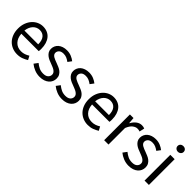

<svg xmlns="http://www.w3.org/2000/svg" viewBox="138 -1621 2561 2561"><g transform="rotate(45 1419.0 -340.0)"><path d="M279 12Q230 12 187.5 -5.5Q145 -23 113.5 -55.5Q82 -88 64 -135Q46 -182 46 -242Q46 -302 64.5 -349.5Q83 -397 113.5 -430Q144 -463 183 -480.5Q222 -498 264 -498Q310 -498 346.5 -482Q383 -466 407.5 -436Q432 -406 445 -364Q458 -322 458 -270Q458 -257 457.5 -244.5Q457 -232 455 -223H127Q132 -145 175.5 -99.5Q219 -54 289 -54Q324 -54 353.5 -64.5Q383 -75 410 -92L439 -38Q407 -18 368 -3Q329 12 279 12ZM126 -282H386Q386 -356 354.5 -394.5Q323 -433 266 -433Q240 -433 216.5 -423Q193 -413 174 -393.5Q155 -374 142.5 -346Q130 -318 126 -282Z M705 12Q653 12 606 -7Q559 -26 524 -55L565 -110Q597 -84 630.5 -68Q664 -52 708 -52Q756 -52 780 -74Q804 -96 804 -128Q804 -147 794 -161Q784 -175 768.5 -185.5Q753 -196 733 -204Q713 -212 693 -220Q667 -229 641 -240.5Q615 -252 594.5 -268.5Q574 -285 561 -307Q548 -329 548 -360Q548 -389 559.5 -414.5Q571 -440 592.5 -458.5Q614 -477 645 -487.5Q676 -498 715 -498Q761 -498 799.5 -482Q838 -466 866 -443L827 -391Q802 -410 775 -422Q748 -434 716 -434Q670 -434 648.5 -413Q627 -392 627 -364Q627 -347 636 -334.5Q645 -322 660 -312.5Q675 -303 694.5 -295.5Q714 -288 735 -280Q761 -270 787.5 -259Q814 -248 835 -231.5Q856 -215 869.5 -191Q883 -167 883 -133Q883 -103 871.5 -77Q860 -51 837.5 -31Q815 -11 781.5 0.5Q748 12 705 12Z M1124 12Q1072 12 1025 -7Q978 -26 943 -55L984 -110Q1016 -84 1049.5 -68Q1083 -52 1127 -52Q1175 -52 1199 -74Q1223 -96 1223 -128Q1223 -147 1213 -161Q1203 -175 1187.5 -185.5Q1172 -196 1152 -204Q1132 -212 1112 -220Q1086 -229 1060 -240.5Q1034 -252 1013.5 -268.5Q993 -285 980 -307Q967 -329 967 -360Q967 -389 978.5 -414.5Q990 -440 1011.5 -458.5Q1033 -477 1064 -487.5Q1095 -498 1134 -498Q1180 -498 1218.5 -482Q1257 -466 1285 -443L1246 -391Q1221 -410 1194 -422Q1167 -434 1135 -434Q1089 -434 1067.5 -413Q1046 -392 1046 -364Q1046 -347 1055 -334.5Q1064 -322 1079 -312.5Q1094 -303 1113.5 -295.5Q1133 -288 1154 -280Q1180 -270 1206.5 -259Q1233 -248 1254 -231.5Q1275 -215 1288.5 -191Q1302 -167 1302 -133Q1302 -103 1290.5 -77Q1279 -51 1256.5 -31Q1234 -11 1200.5 0.5Q1167 12 1124 12Z M1613 12Q1564 12 1521.5 -5.5Q1479 -23 1447.5 -55.5Q1416 -88 1398 -135Q1380 -182 1380 -242Q1380 -302 1398.5 -349.5Q1417 -397 1447.5 -430Q1478 -463 1517 -480.5Q1556 -498 1598 -498Q1644 -498 1680.5 -482Q1717 -466 1741.5 -436Q1766 -406 1779 -364Q1792 -322 1792 -270Q1792 -257 1791.5 -244.5Q1791 -232 1789 -223H1461Q1466 -145 1509.5 -99.5Q1553 -54 1623 -54Q1658 -54 1687.5 -64.5Q1717 -75 1744 -92L1773 -38Q1741 -18 1702 -3Q1663 12 1613 12ZM1460 -282H1720Q1720 -356 1688.5 -394.5Q1657 -433 1600 -433Q1574 -433 1550.5 -423Q1527 -413 1508 -393.5Q1489 -374 1476.5 -346Q1464 -318 1460 -282Z M1912 0V-486H1980L1987 -398H1990Q2015 -444 2050.5 -471Q2086 -498 2128 -498Q2157 -498 2180 -488L2164 -416Q2152 -420 2142 -422Q2132 -424 2117 -424Q2086 -424 2052.5 -399Q2019 -374 1994 -312V0Z M2382 12Q2330 12 2283 -7Q2236 -26 2201 -55L2242 -110Q2274 -84 2307.5 -68Q2341 -52 2385 -52Q2433 -52 2457 -74Q2481 -96 2481 -128Q2481 -147 2471 -161Q2461 -175 2445.5 -185.5Q2430 -196 2410 -204Q2390 -212 2370 -220Q2344 -229 2318 -240.5Q2292 -252 2271.5 -268.5Q2251 -285 2238 -307Q2225 -329 2225 -360Q2225 -389 2236.5 -414.5Q2248 -440 2269.5 -458.5Q2291 -477 2322 -487.5Q2353 -498 2392 -498Q2438 -498 2476.5 -482Q2515 -466 2543 -443L2504 -391Q2479 -410 2452 -422Q2425 -434 2393 -434Q2347 -434 2325.5 -413Q2304 -392 2304 -364Q2304 -347 2313 -334.5Q2322 -322 2337 -312.5Q2352 -303 2371.5 -295.5Q2391 -288 2412 -280Q2438 -270 2464.5 -259Q2491 -248 2512 -231.5Q2533 -215 2546.5 -191Q2560 -167 2560 -133Q2560 -103 2548.5 -77Q2537 -51 2514.5 -31Q2492 -11 2458.5 0.5Q2425 12 2382 12Z M2674 0V-486H2756V0ZM2716 -586Q2692 -586 2675.5 -601Q2659 -616 2659 -639Q2659 -663 2675.5 -677.5Q2692 -692 2716 -692Q2740 -692 2756.5 -677.5Q2773 -663 2773 -639Q2773 -616 2756.5 -601Q2740 -586 2716 -586Z"/></g></svg>

Font: TypoPRO Source Sans Pro
Style: Regular
Weight: 400
Designer: Paul D. Hunt
Foundry: Adobe Systems Incorporated
Version: Version 2.020;PS 2.000;hotconv 1.0.86;makeotf.lib2.5.63406